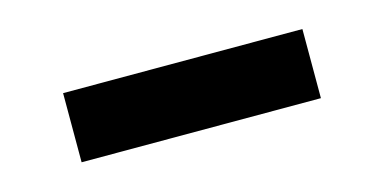

<svg xmlns="http://www.w3.org/2000/svg" viewBox="-29 -807 559 279"><g transform="rotate(-15 250.0 -668.0)"><path d="M70 -616V-720H430V-616Z"/></g></svg>

Font: Nunito Sans 6pt
Style: Bold
Weight: 700
Version: Version 3.101;gftools[0.9.27]